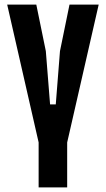

<svg xmlns="http://www.w3.org/2000/svg" viewBox="-20 -820 463 840"><path d="M149 0V-195.9V-196.9L11.4 -800H138.8L180.5 -596.4L199.1 -363.2H224L242.4 -596.4L284.1 -800H411.8L273.9 -196.7V-195.7V0Z"/></svg>

Font: Big Shoulders Thin
Style: Regular
Weight: 100
Designer: Patric King
Foundry: XO Type Co
Version: Version 2.002